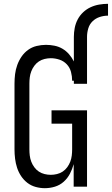

<svg xmlns="http://www.w3.org/2000/svg" viewBox="-20 -978 586 1006"><path d="M215 8Q191 8 167 1.5Q143 -5 123.5 -20Q104 -35 90.5 -55.5Q77 -76 69.5 -99Q62 -122 59 -146.5Q56 -171 56 -195V-540Q56 -565 59 -589.5Q62 -614 70.5 -637.5Q79 -661 93 -681.5Q107 -702 127 -716.5Q147 -731 171.5 -737Q196 -743 221 -743Q243 -743 265.5 -738.5Q288 -734 307.5 -722.5Q327 -711 342 -693.5Q357 -676 367 -656V-785Q367 -808 371.5 -831.5Q376 -855 387 -876Q398 -897 415.5 -913.5Q433 -930 454.5 -940Q476 -950 499.5 -954Q523 -958 546 -958V-896Q524 -896 502.5 -889Q481 -882 465 -866.5Q449 -851 442.5 -829Q436 -807 436 -785V-539H367V-555H358Q358 -578 352 -601Q346 -624 330 -641Q314 -658 291.5 -665.5Q269 -673 246 -673Q230 -673 213.5 -669Q197 -665 183.5 -656Q170 -647 160 -633.5Q150 -620 144 -604.5Q138 -589 136 -572.5Q134 -556 134 -540V-195Q134 -179 136 -162.5Q138 -146 144 -130.5Q150 -115 160 -101.5Q170 -88 183.5 -79Q197 -70 213.5 -66Q230 -62 246 -62Q262 -62 278.5 -66Q295 -70 308.5 -79Q322 -88 332 -101.5Q342 -115 348 -130.5Q354 -146 356 -162.5Q358 -179 358 -195V-330H250V-400H436V0H366V-118Q359 -92 346.5 -68Q334 -44 314 -26Q294 -8 268 0Q242 8 215 8Z"/></svg>

Font: Iosevka Custom
Style: Regular
Weight: 400
Monospace: yes
Designer: Belleve Invis
Foundry: Belleve Invis
Version: Version 32.5.0; ttfautohint (v1.8.4)